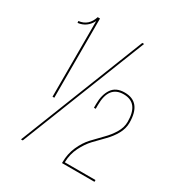

<svg xmlns="http://www.w3.org/2000/svg" viewBox="-166 -816 874 932"><g transform="rotate(30 271.0 -350.0)"><path d="M115 -256V-680Q91 -633 41 -627L40 -637Q94 -643 112 -700H125V-256ZM362 -700H372L96 0H86ZM409 -449Q502 -449 502 -333Q502 -300 484.5 -269Q467 -238 441.5 -212.5Q416 -187 390.5 -160Q365 -133 346 -94.5Q327 -56 326 -12V-10H498V0H316V-5Q316 -52 334 -92.5Q352 -133 378 -161Q404 -189 430 -215Q456 -241 474 -271Q492 -301 492 -333Q492 -439 409 -439Q326 -439 326 -331V-310H316V-331Q316 -383 338 -416Q360 -449 409 -449Z"/></g></svg>

Font: Bebas Neue Thin
Style: Regular
Weight: 200
Designer: Ryoichi Tsunekawa
Foundry: Ryoichi Tsunekawa
Version: Version 1.003;PS 001.003;hotconv 1.0.70;makeotf.lib2.5.58329